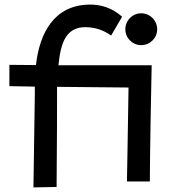

<svg xmlns="http://www.w3.org/2000/svg" viewBox="-20 -779 753 838"><path d="M21 -496V-403L132 -401V-367C132 -367 130 -243 126 39L227 37C229 -136 229 -357 229 -357V-400L541 -397C537 -130 534 13 534 13H634C634 13 634 -121 642 -494H235C246 -606 274 -645 326 -658C326 -658 395 -674 465 -624L513 -706C467 -747 417 -759 374 -759C215 -759 152 -632 137 -495ZM666 -651C666 -690 635 -721 596 -721C558 -721 527 -690 527 -651C527 -613 558 -582 596 -582C635 -582 666 -613 666 -651Z"/></svg>

Font: McLaren
Style: Regular
Weight: 400
Designer: Astigmatic (AOETI)
Foundry: Astigmatic (AOETI)
Version: Version 1.000